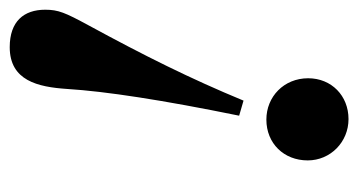

<svg xmlns="http://www.w3.org/2000/svg" viewBox="-191 -533 737 395"><g transform="rotate(-90 177.5 -335.5)"><path d="M168 -203C213 -312 261 -408 323 -522C349 -570 355 -584 355 -611C355 -655 331 -684 278 -684C209 -684 196 -626 192 -566C187 -486 169 -369 137 -212ZM214 -70C214 -120 176 -156 129 -156C80 -156 45 -120 45 -71C45 -24 83 13 130 13C178 13 214 -22 214 -70Z"/></g></svg>

Font: XITS
Style: Bold Italic
Weight: 700
Italic angle: -16.33°
Designer: MicroPress Inc., with final additions and corrections provided by Coen Hoffman, Elsevier (retired)
Version: Version 1.105